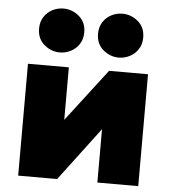

<svg xmlns="http://www.w3.org/2000/svg" viewBox="-55 -839 793 889"><g transform="rotate(5 341.5 -394.5)"><path d="M62.5 0V-520H252.5V-276L439.5 -520H620.5V0H430.5V-248L243.5 0ZM204.5 -585Q164 -585 131.8 -612.5Q99.5 -640 99.5 -687Q99.5 -718.5 114.5 -741.5Q129.5 -764.5 153.5 -776.8Q177.5 -789 204.5 -789Q245 -789 277.2 -761.8Q309.5 -734.5 309.5 -687Q309.5 -655.5 294.5 -632.8Q279.5 -610 255.5 -597.5Q231.5 -585 204.5 -585ZM478.5 -585Q438 -585 405.8 -612.5Q373.5 -640 373.5 -687Q373.5 -718.5 388.5 -741.5Q403.5 -764.5 427.5 -776.8Q451.5 -789 478.5 -789Q519 -789 551.2 -761.8Q583.5 -734.5 583.5 -687Q583.5 -655.5 568.5 -632.8Q553.5 -610 529.5 -597.5Q505.5 -585 478.5 -585Z"/></g></svg>

Font: Geologica Black
Style: Regular
Weight: 900
Designer: Sindre Bremnes, Frode Helland
Foundry: Monokrom Skriftforlag AS
Version: Version 1.010;gftools[0.9.28]